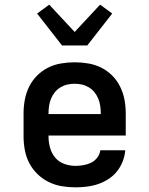

<svg xmlns="http://www.w3.org/2000/svg" viewBox="-20 -795 640 823"><path d="M303 8Q273 8 244 3Q215 -2 188.5 -15Q162 -28 140.5 -49Q119 -70 105.5 -96Q92 -122 86.5 -151.5Q81 -181 81 -210V-310Q81 -339 86.5 -368Q92 -397 105 -423.5Q118 -450 139 -471Q160 -492 186 -505Q212 -518 241.5 -523Q271 -528 300 -528Q329 -528 358.5 -523Q388 -518 414 -505Q440 -492 461 -471Q482 -450 495 -423.5Q508 -397 513.5 -368Q519 -339 519 -310V-214H188V-210Q188 -186 194.5 -162Q201 -138 216.5 -119.5Q232 -101 255.5 -92.5Q279 -84 303 -84Q320 -84 337.5 -87Q355 -90 370.5 -97.5Q386 -105 397 -119.5Q408 -134 410 -151H517Q515 -127 506 -103.5Q497 -80 481.5 -60.5Q466 -41 445 -27.5Q424 -14 400.5 -6Q377 2 352 5Q327 8 303 8ZM188 -306H412V-310Q412 -326 409.5 -342Q407 -358 401 -372.5Q395 -387 385 -399.5Q375 -412 361 -420.5Q347 -429 331.5 -432.5Q316 -436 300 -436Q284 -436 268.5 -432.5Q253 -429 239 -420.5Q225 -412 215 -399.5Q205 -387 199 -372.5Q193 -358 190.5 -342Q188 -326 188 -310ZM246 -600 139 -737 191 -775 300 -658 409 -775 461 -737 354 -600Z"/></svg>

Font: Iosevka Etoile Semibold
Style: Regular
Weight: 600
Designer: Belleve Invis
Foundry: Belleve Invis
Version: Version 22.1.2; ttfautohint (v1.8.4)